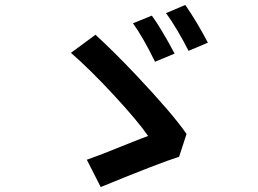

<svg xmlns="http://www.w3.org/2000/svg" viewBox="-20 -777 1040 774"><path d="M684 -561 605 -528Q555 -630 516 -683L592 -714Q627 -667 684 -561ZM818 -605 740 -572Q720 -612 694.5 -655Q669 -698 649 -724L727 -757Q774 -689 818 -605ZM386 -23 330 -133Q387 -153 470 -187Q544 -217 577 -229Q534 -291 438 -394.5Q342 -498 266 -564L365 -637Q437 -571 530 -473Q677 -317 732 -237L702 -145Q625 -121 386 -23Z"/></svg>

Font: Merged Yaku Han JP SemiBold
Style: Regular
Weight: 600
Designer: Ryoko NISHIZUKA 西塚涼子 (kana, bopomofo & ideographs); Paul D. Hunt (Latin, Greek & Cyrillic); Sandoll Communications 산돌커뮤니
Foundry: Adobe
Version: Version 2.004